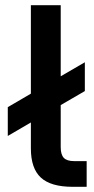

<svg xmlns="http://www.w3.org/2000/svg" viewBox="-20 -720 362 740"><path d="M314 -99V0H260Q176 0 137.5 -35.5Q99 -71 99 -148V-248L10 -196V-307L99 -359V-700H214V-426L307 -480V-369L214 -315V-153Q214 -124 226 -111.5Q238 -99 266 -99Z"/></svg>

Font: Bai Jamjuree SemiBold
Style: Regular
Weight: 600
Version: Version 1.000; ttfautohint (v1.6)